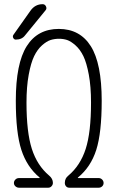

<svg xmlns="http://www.w3.org/2000/svg" viewBox="-20 -875 540 895"><path d="M343.8 -44.9H440.4Q449.2 -44.9 456.1 -38.1Q462.9 -31.2 462.9 -22Q462.9 -12.7 456.1 -6.3Q449.2 0 440.4 0H302.7Q293.9 0 288.1 -6.3Q282.2 -12.7 282.2 -22.5Q282.2 -43.9 298.8 -56.6Q354.5 -103.5 379.4 -180.7Q404.3 -257.8 404.3 -396.5Q404.3 -471.7 394 -526.9Q383.8 -582 368.7 -613.3Q353.5 -644.5 332 -663.6Q310.5 -682.6 293 -688.5Q275.4 -694.3 254.9 -694.3Q234.4 -694.3 215.8 -688.5Q197.3 -682.6 175.8 -663.6Q154.3 -644.5 139.2 -613.3Q124 -582 113.8 -526.4Q103.5 -470.7 103.5 -396.5Q103.5 -258.8 128.4 -181.2Q153.3 -103.5 209 -56.6Q226.6 -42 226.6 -22.5Q226.6 -13.7 220.2 -6.8Q213.9 0 205.1 0H68.4Q59.6 0 52.2 -6.3Q44.9 -12.7 44.9 -22Q44.9 -31.2 51.8 -38.1Q58.6 -44.9 68.4 -44.9H164.1Q165 -44.9 165 -45.9Q165 -47.9 164.1 -47.9Q105.5 -96.7 79.6 -176.3Q53.7 -255.9 53.7 -405.3Q53.7 -579.1 104.5 -659.7Q155.3 -740.2 253.9 -740.2Q352.5 -740.2 403.3 -659.7Q454.1 -579.1 454.1 -405.3Q454.1 -255.9 428.7 -176.3Q403.3 -96.7 343.8 -47.9Q342.8 -47.9 342.8 -45.9Q342.8 -44.9 343.8 -44.9ZM53.7 -690.4Q45.9 -690.4 42 -697.8Q38.1 -705.1 42 -711.9L122.1 -825.2Q143.6 -855.5 178.7 -855.5Q189.5 -855.5 194.3 -845.2Q199.2 -835 192.4 -827.1L96.7 -710Q82 -690.4 53.7 -690.4Z"/></svg>

Font: Rounded-X Mgen+ 2m light
Style: Regular
Weight: 200
Designer: [Source Han Sans]
Ryoko NISHIZUKA  (kana & ideographs); Paul D. Hunt (Latin, Greek & Cyrillic); Wenlong ZHANG  (bopomofo
Version: Version 1.059.20150602